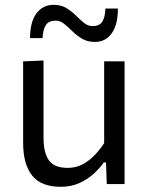

<svg xmlns="http://www.w3.org/2000/svg" viewBox="-20 -744 598 776"><path d="M225.5 11Q146.5 11 110 -34.5Q73.5 -80 73.5 -166.5Q73.5 -199.5 73.5 -223.8Q73.5 -248 73.5 -271.5Q73.5 -316 73.5 -353.2Q73.5 -390.5 73.5 -425Q73.5 -459.5 73.5 -496L156 -499.5Q156 -444.5 156 -391.5Q156 -338.5 156 -280V-186Q156 -127 177.5 -96.2Q199 -65.5 254 -65.5Q286 -65.5 312.5 -79.2Q339 -93 361 -115.5Q383 -138 401 -165.5V-280Q401 -338.5 401 -390Q401 -441.5 401 -496H483.5Q483.5 -441.5 483.5 -389Q483.5 -336.5 483.5 -271.5V-219Q483.5 -157.5 483.5 -106.5Q483.5 -55.5 483.5 0H411.5L408.5 -87.5H399.5Q384 -65 359.2 -42.2Q334.5 -19.5 301 -4.2Q267.5 11 225.5 11ZM363.5 -574.5Q333.5 -574.5 311.8 -587.5Q290 -600.5 272.5 -617.8Q255 -635 239.2 -647.8Q223.5 -660.5 205.5 -660.5Q176.5 -660.5 165 -642.2Q153.5 -624 152 -590H101.5Q101.5 -655 127.2 -689.8Q153 -724.5 197 -724.5Q226.5 -724.5 248 -711.5Q269.5 -698.5 286.5 -681.5Q303.5 -664.5 319.5 -651.5Q335.5 -638.5 354 -638.5Q382.5 -638.5 393.8 -657Q405 -675.5 406 -709.5H456.5Q456.5 -644 431.5 -609.2Q406.5 -574.5 363.5 -574.5Z"/></svg>

Font: Commissioner Thin
Style: Regular
Weight: 400
Version: Version 1.000